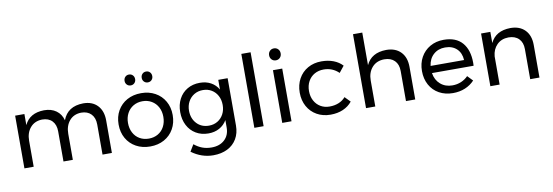

<svg xmlns="http://www.w3.org/2000/svg" viewBox="-64 -1221 5464 1898"><g transform="rotate(-10 2668.0 -272.5)"><path d="M969 -327V0H875V-302Q875 -369 838.5 -407Q802 -445 738 -445Q663 -443 620 -392Q577 -341 577 -261V0H483V-302Q483 -369 447 -407Q411 -445 346 -445Q271 -443 227.5 -392Q184 -341 184 -261V0H91V-529H184V-418Q236 -530 381 -532Q454 -532 502.5 -497Q551 -462 568 -399Q617 -530 774 -532Q865 -532 917 -477Q969 -422 969 -327Z M1626 -265Q1626 -187 1591.5 -126Q1557 -65 1495.5 -31Q1434 3 1355 3Q1275 3 1213.5 -31Q1152 -65 1117.5 -125.5Q1083 -186 1083 -265Q1083 -343 1117.5 -403.5Q1152 -464 1213.5 -498Q1275 -532 1355 -532Q1434 -532 1495.5 -498Q1557 -464 1591.5 -403.5Q1626 -343 1626 -265ZM1177 -264Q1177 -209 1199.5 -166Q1222 -123 1262.5 -99.5Q1303 -76 1355 -76Q1406 -76 1446.5 -99.5Q1487 -123 1509.5 -166Q1532 -209 1532 -264Q1532 -318 1509.5 -360.5Q1487 -403 1446.5 -427Q1406 -451 1355 -451Q1303 -451 1262.5 -427Q1222 -403 1199.5 -360.5Q1177 -318 1177 -264ZM1322 -679Q1322 -656 1307 -640.5Q1292 -625 1269 -625Q1246 -625 1231 -640.5Q1216 -656 1216 -679Q1216 -703 1231 -718.5Q1246 -734 1269 -734Q1292 -734 1307 -718.5Q1322 -703 1322 -679ZM1494 -679Q1494 -656 1479 -640.5Q1464 -625 1441 -625Q1418 -625 1403 -640.5Q1388 -656 1388 -679Q1388 -703 1403 -718.5Q1418 -734 1441 -734Q1464 -734 1479 -718.5Q1494 -703 1494 -679Z M2224 -529V-54Q2224 22 2190.5 79Q2157 136 2096 166.5Q2035 197 1954 197Q1837 197 1736 123L1777 55Q1816 87 1858 102.5Q1900 118 1950 118Q2032 118 2081 72Q2130 26 2130 -51V-125Q2102 -77 2054 -50.5Q2006 -24 1944 -24Q1873 -24 1818.5 -56.5Q1764 -89 1734 -147Q1704 -205 1704 -280Q1704 -354 1734 -411Q1764 -468 1818.5 -500Q1873 -532 1944 -532Q2007 -532 2054.5 -506Q2102 -480 2130 -432V-529ZM2130 -277Q2130 -329 2108.5 -369.5Q2087 -410 2049 -433Q2011 -456 1962 -456Q1913 -456 1874.5 -433Q1836 -410 1814 -369.5Q1792 -329 1792 -277Q1793 -199 1840 -149Q1887 -99 1962 -99Q2011 -99 2049 -122Q2087 -145 2108.5 -185.5Q2130 -226 2130 -277Z M2399 -742H2492V0H2399Z M2679 -529H2772V0H2679ZM2783 -680Q2783 -654 2766.5 -637Q2750 -620 2725 -620Q2700 -620 2683.5 -637Q2667 -654 2667 -680Q2667 -706 2683.5 -723Q2700 -740 2725 -740Q2750 -740 2766.5 -723Q2783 -706 2783 -680Z M3173 -449Q3121 -449 3080.5 -426Q3040 -403 3017 -361Q2994 -319 2994 -264Q2994 -209 3016.5 -167Q3039 -125 3078.5 -101.5Q3118 -78 3169 -78Q3220 -78 3261 -95Q3302 -112 3329 -144L3382 -90Q3346 -45 3290.5 -21Q3235 3 3165 3Q3088 3 3028 -31Q2968 -65 2934.5 -125.5Q2901 -186 2901 -264Q2901 -342 2934.5 -403Q2968 -464 3028 -498Q3088 -532 3165 -532Q3232 -532 3285.5 -511.5Q3339 -491 3375 -452L3324 -388Q3261 -449 3173 -449Z M4014 -327V0H3921V-302Q3921 -369 3883.5 -406.5Q3846 -444 3780 -444Q3703 -443 3658 -392Q3613 -341 3613 -260V0H3520V-742H3613V-415Q3666 -530 3815 -532Q3908 -532 3961 -477.5Q4014 -423 4014 -327Z M4641 -258Q4641 -238 4640 -228H4222Q4233 -157 4281.5 -115Q4330 -73 4401 -73Q4448 -73 4488.5 -90Q4529 -107 4559 -138L4610 -85Q4571 -43 4516 -20Q4461 3 4394 3Q4316 3 4255.5 -30.5Q4195 -64 4161.5 -125Q4128 -186 4128 -264Q4128 -342 4161.5 -402.5Q4195 -463 4255 -497.5Q4315 -532 4392 -532Q4515 -532 4578 -459.5Q4641 -387 4641 -258ZM4557 -300Q4553 -372 4509 -413.5Q4465 -455 4393 -455Q4323 -455 4276.5 -413Q4230 -371 4221 -300Z M5261 -327V0H5168V-302Q5168 -369 5130.5 -406.5Q5093 -444 5027 -444Q4956 -443 4911.5 -398.5Q4867 -354 4861 -283V0H4768V-529H4861V-417Q4914 -530 5062 -532Q5155 -532 5208 -477.5Q5261 -423 5261 -327Z"/></g></svg>

Font: Montserrat arm2
Style: Regular
Weight: 400
Designer: Julieta Ulanovsky
Foundry: Julieta Ulanovsky
Version: Version 6.000